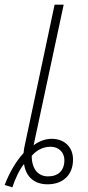

<svg xmlns="http://www.w3.org/2000/svg" viewBox="-32 -780 379 823"><path d="M-12 13 21 23C31 -8 50 -52 71 -77C79 -22 115 10 172 10C237 10 281 -29 281 -96C281 -150 244 -185 189 -185C157 -185 128 -170 112 -157L241 -760H202L75 -161C72 -149 70 -136 69 -124C35 -87 7 -37 -12 13ZM174 -24C131 -24 104 -56 104 -112C122 -133 149 -151 185 -151C219 -151 244 -127 244 -94C244 -49 218 -24 174 -24Z"/></svg>

Font: Noto Sans ExtraLight
Style: Italic
Weight: 200
Italic angle: -12°
Designer: Monotype Design Team
Foundry: Monotype Imaging Inc.
Version: Version 2.013